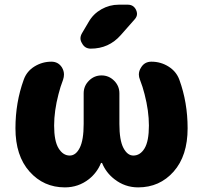

<svg xmlns="http://www.w3.org/2000/svg" viewBox="-20 -810 862 819"><path d="M569.3 -10.7Q512.7 -10.7 467.8 -45.9Q432.6 -73.2 416 -113.3Q416 -115.2 413.1 -115.2Q410.2 -115.2 410.2 -113.3Q393.6 -73.2 359.4 -45.9Q314.5 -10.7 256.8 -10.7Q166 -10.7 106 -78.1Q45.9 -145.5 45.9 -262.7Q45.9 -373 81.1 -469.7Q93.8 -505.9 127 -526.4Q160.2 -546.9 199.2 -546.9Q228.5 -546.9 244.1 -522.5Q252.9 -507.8 252.9 -492.2Q252.9 -481.4 249 -469.7Q237.3 -439.5 229.5 -408.2Q210.9 -336.9 210.9 -274.4Q210.9 -208 230 -177.2Q249 -146.5 277.3 -146.5Q303.7 -146.5 320.3 -179.7Q336.9 -212.9 336.9 -281.2V-412.1Q336.9 -443.4 359.4 -465.8Q381.8 -488.3 413.1 -488.3Q444.3 -488.3 466.8 -465.8Q489.3 -443.4 489.3 -412.1V-281.2Q489.3 -211.9 506.3 -179.2Q523.4 -146.5 548.8 -146.5Q578.1 -146.5 596.7 -177.2Q615.2 -208 615.2 -274.4Q615.2 -336.9 596.7 -408.2Q588.9 -439.5 577.1 -469.7Q572.3 -481.4 572.3 -492.2Q572.3 -507.8 582 -522.5Q596.7 -546.9 626 -546.9Q666 -546.9 699.2 -525.9Q732.4 -504.9 745.1 -469.7Q780.3 -373 780.3 -262.7Q780.3 -145.5 720.7 -78.1Q661.1 -10.7 569.3 -10.7ZM525.4 -790Q549.8 -790 560.5 -767.6Q564.5 -758.8 564.5 -751Q564.5 -738.3 553.7 -726.6L495.1 -660.2Q444.3 -602.5 367.2 -602.5Q341.8 -602.5 330.1 -625Q323.2 -635.7 323.2 -646.5Q323.2 -657.2 330.1 -668.9L358.4 -716.8Q377.9 -751 412.6 -770.5Q447.3 -790 486.3 -790Z"/></svg>

Font: Gen Jyuu GothicX Heavy
Style: Bold
Weight: 900
Designer: [Source Han Sans]
Ryoko NISHIZUKA  (kana & ideographs); Paul D. Hunt (Latin, Greek & Cyrillic); Wenlong ZHANG  (bopomofo
Version: Version 1.002.20150607